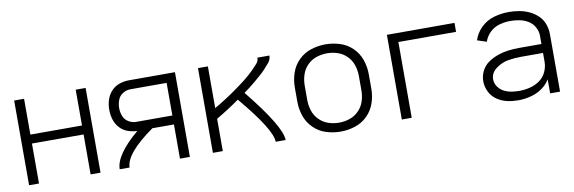

<svg xmlns="http://www.w3.org/2000/svg" viewBox="-44 -857 3539 1183"><g transform="rotate(-10 1725.0 -265.0)"><path d="M64 0V-530H126V-306H449V-530H511V0H449V-250H126V0Z M631 0Q631 -89 779 -214Q750 -214 720.5 -224.5Q691 -235 670 -258Q649 -281 640 -311Q631 -341 631 -372Q631 -403 640 -432.5Q649 -462 670 -485.5Q691 -509 720.5 -519.5Q750 -530 781 -530H1070V0H1008V-214H873Q693 -87 693 0ZM1008 -270V-474H781Q756 -474 733.5 -460Q711 -446 702 -421.5Q693 -397 693 -371.5Q693 -346 702 -322Q711 -298 733.5 -284Q756 -270 781 -270Z M1214 0V-530H1276V-269Q1293 -279 1310 -289L1345 -311Q1362 -322 1379.5 -333.5Q1397 -345 1413.5 -357Q1430 -369 1447 -381.5Q1464 -394 1480 -406.5Q1496 -419 1512 -433Q1528 -447 1542 -461.5Q1556 -476 1571 -492.5Q1586 -509 1586 -530H1661Q1661 -506 1645 -486.5Q1629 -467 1613 -450Q1597 -433 1579 -417.5Q1561 -402 1543 -386.5Q1525 -371 1506.5 -357Q1488 -343 1470 -330Q1669 -84 1669 0H1607Q1607 -76 1422 -296Q1406 -285 1390 -274Q1371 -261 1351 -248L1311 -223Q1293 -213 1276 -202V0Z M2013 8Q1967 8 1922.5 -6Q1878 -20 1844.5 -53Q1811 -86 1796 -130Q1781 -174 1781 -220V-310Q1781 -356 1796 -400Q1811 -444 1844.5 -477Q1878 -510 1922.5 -524Q1967 -538 2013 -538Q2058 -538 2102.5 -524Q2147 -510 2180.5 -477Q2214 -444 2229 -400Q2244 -356 2244 -310V-220Q2244 -174 2229 -130Q2214 -86 2180.5 -53Q2147 -20 2102.5 -6Q2058 8 2013 8ZM2013 -48Q2047 -48 2079.5 -59Q2112 -70 2136.5 -95Q2161 -120 2171.5 -153Q2182 -186 2182 -220V-310Q2182 -344 2171.5 -377Q2161 -410 2136.5 -435Q2112 -460 2079.5 -471Q2047 -482 2013 -482Q1978 -482 1945.5 -471Q1913 -460 1888.5 -435Q1864 -410 1853.5 -377Q1843 -344 1843 -310V-220Q1843 -186 1853.5 -153Q1864 -120 1888.5 -95Q1913 -70 1945.5 -59Q1978 -48 2013 -48Z M2396 0V-530H2819V-474H2458V0Z M3123 8Q3089 8 3055 0.5Q3021 -7 2991.5 -27Q2962 -47 2946.5 -79Q2931 -111 2931 -145Q2931 -179 2947 -210Q2963 -241 2991.5 -260Q3020 -279 3052 -290Q3084 -301 3117.5 -305Q3151 -309 3185 -309H3324V-361Q3324 -389 3309.5 -415Q3295 -441 3270 -456Q3245 -471 3216.5 -476.5Q3188 -482 3159 -482Q3125 -482 3091 -472.5Q3057 -463 3031.5 -438.5Q3006 -414 2995 -381L2937 -400Q2951 -445 2986 -478.5Q3021 -512 3066.5 -525Q3112 -538 3159 -538Q3192 -538 3224 -532.5Q3256 -527 3285.5 -513.5Q3315 -500 3339 -477.5Q3363 -455 3374.5 -424Q3386 -393 3386 -361V0H3324V-88Q3309 -63 3286 -44Q3252 -16 3209.5 -4Q3167 8 3123 8ZM3140 -48Q3173 -48 3206 -56Q3239 -64 3267 -83.5Q3295 -103 3309.5 -134Q3324 -165 3324 -198V-253H3185Q3144 -253 3104 -246Q3064 -239 3028.5 -212.5Q2993 -186 2993 -146Q2993 -121 3007.5 -100Q3022 -79 3044 -67.5Q3066 -56 3090.5 -52Q3115 -48 3140 -48Z"/></g></svg>

Font: Jozsika Light
Style: Regular
Weight: 300
Monospace: yes
Designer: Belleve Invis
Foundry: Belleve Invis
Version: 2.1.0